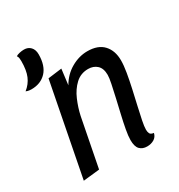

<svg xmlns="http://www.w3.org/2000/svg" viewBox="-169 -805 874 939"><g transform="rotate(-30 267.5 -336.0)"><path d="M390 20Q364 20 349 4.5Q334 -11 334 -48Q334 -70 340.5 -105.5Q347 -141 356.5 -181.5Q366 -222 375 -261.5Q384 -301 390.5 -332.5Q397 -364 397 -380Q397 -417 377.5 -435Q358 -453 328 -453Q286 -453 256.5 -425.5Q227 -398 209 -356Q191 -314 182 -272L129 0L37 10L138 -510L216 -520L205 -432Q232 -479 276.5 -504.5Q321 -530 368 -530Q428 -530 458.5 -497Q489 -464 489 -409Q489 -381 482.5 -342.5Q476 -304 466.5 -261Q457 -218 447.5 -177Q438 -136 431.5 -103.5Q425 -71 425 -54Q425 -41 429.5 -32Q434 -23 451 -21Q446 0 429 10Q412 20 390 20ZM39 -505Q34 -505 26 -506Q18 -507 9 -511Q38 -534 51.5 -566Q65 -598 65 -649Q65 -657 64 -665.5Q63 -674 58 -681Q65 -686 78.5 -689Q92 -692 104 -692Q127 -692 141 -677Q155 -662 155 -636Q155 -604 147 -579.5Q139 -555 123.5 -538.5Q108 -522 87 -513.5Q66 -505 39 -505Z"/></g></svg>

Font: Sansita Swashed Light Light
Style: Regular
Weight: 300
Version: Version 1.003